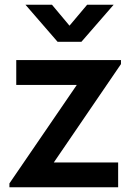

<svg xmlns="http://www.w3.org/2000/svg" viewBox="-20 -795 574 815"><path d="M88 -775H200.5L275 -686L350 -775H462.5L325.5 -617.5H224.5ZM20 0V-16.5L306 -434.5H49V-540H493.5V-523L208.5 -105.5H481.5V0Z"/></svg>

Font: Manrope ExtraLight
Style: Bold
Weight: 700
Version: Version 4.504